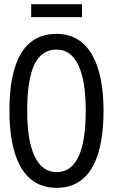

<svg xmlns="http://www.w3.org/2000/svg" viewBox="-20 -888 540 918"><path d="M129 -806H372V-868H129ZM251 10C419 10 475 -152 475 -358C475 -563 415 -726 250 -726C97 -726 25 -597 25 -359C25 -156 81 10 251 10ZM251 -65C158 -65 110 -168 110 -358C110 -547 150 -651 250 -651C343 -651 390 -549 390 -358C390 -165 344 -65 251 -65Z"/></svg>

Font: Noto Sans Mono ExtraCondensed
Style: Regular
Weight: 400
Width: 2
Designer: Monotype Design Team
Foundry: Monotype Imaging Inc.
Version: Version 2.014